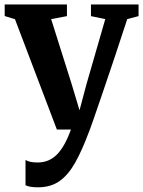

<svg xmlns="http://www.w3.org/2000/svg" viewBox="-24 -566 625 839"><path d="M142 252.5Q105.5 252.5 87.5 243.5V133Q104.5 144 140.5 144Q190 144 224.5 109.5Q259 75 286 0H224.5L41.5 -482L-3.5 -496V-546.5H268.5V-495.5L199.5 -482.5L289 -199L323.5 -84L354 -198.5L436 -482.5L373.5 -495.5V-546.5H581.5V-495.5L532 -482.5Q504 -396.5 475.8 -312.2Q447.5 -228 423.5 -157.5Q399.5 -87 383.5 -41.2Q367.5 4.5 363.5 13.5Q334.5 91 304.8 144.2Q275 197.5 236.5 225Q198 252.5 142 252.5Z"/></svg>

Font: Merriweather Text Regular
Style: Bold
Weight: 700
Designer: Eben Sorkin
Foundry: Eben Sorkin
Version: Version 2.100; ttfautohint (v1.7.19-72a1) -l 8 -r 50 -G 200 